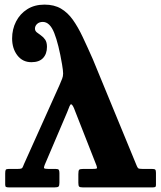

<svg xmlns="http://www.w3.org/2000/svg" viewBox="-20 -812 698 832"><path d="M249 -532.5Q253.5 -506.2 253.5 -493.7Q253.5 -481.2 249.4 -471.2Q245.2 -461.2 237.5 -442.5L84 -101Q79.5 -89 76.5 -84.5Q73.5 -80 56 -80H18Q7 -80 4.7 -75.8Q2.5 -71.5 2.5 -60V-12Q2.5 -4 6 -2Q9.5 0 18 0H217Q229.5 0 233.5 -3.5Q237.5 -7 237.5 -20V-62Q237.5 -72 234.8 -76Q232 -80 221 -80H190Q174 -80 171.5 -83Q169 -86 173.5 -97L270.5 -324.5Q277.5 -342 281 -351Q284.5 -360 288 -360Q295.2 -360 305.5 -330.5L398 -95Q402 -84 399.2 -82Q396.5 -80 380.5 -80H341Q326.5 -80 323 -76.3Q319.5 -72.5 319.5 -57.5V-20Q319.5 -7.5 322.7 -3.8Q326 0 338 0H642.3Q649.3 0 652.5 -1.8Q655.8 -3.5 655.8 -10V-63Q655.8 -73.5 652.8 -76.8Q649.8 -80 638.3 -80H597.5Q582.5 -80 578.9 -83Q575.3 -86 571.5 -96L382 -556Q358.8 -608.5 338.4 -651.7Q318 -695 295.6 -726.4Q273.3 -757.7 243.9 -774.9Q214.5 -792 173 -792Q129.5 -792 98 -772Q66.5 -752 49.5 -718.6Q32.5 -685.2 32.5 -645.5Q32.5 -601.7 55.2 -572.1Q78 -542.5 116 -542.5Q149.8 -542.5 166.6 -560.5Q183.5 -578.5 183.5 -609Q183.5 -628.7 175.8 -640.1Q168 -651.5 157.5 -658.5Q147 -665.5 139.3 -672Q131.5 -678.5 131.5 -688Q131.5 -699.7 140.9 -708.4Q150.2 -717 165.5 -717Q196 -717 215 -669.2Q234 -621.5 249 -532.5Z"/></svg>

Font: Besley
Style: Regular
Weight: 400
Designer: Owen Earl
Foundry: indestructible type*
Version: Version 4.000